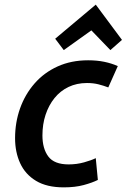

<svg xmlns="http://www.w3.org/2000/svg" viewBox="-20 -795 546 828"><path d="M255 13Q182 13 135.5 -15Q89 -43 67 -91Q45 -139 45 -199Q45 -267 66.5 -327.5Q88 -388 129 -435Q170 -482 228.5 -508.5Q287 -535 360 -535Q398 -535 429.5 -528.5Q461 -522 488 -510L447 -418Q426 -426 404 -431.5Q382 -437 355 -437Q311 -437 275.5 -420Q240 -403 215 -372Q190 -341 176.5 -300Q163 -259 163 -211Q163 -154 188.5 -120Q214 -86 276 -86Q311 -86 343 -95Q375 -104 393 -113L402 -19Q378 -7 341 3Q304 13 255 13ZM255 -579 218 -628 393 -775 506 -623 456 -579 374 -664Z"/></svg>

Font: Ubuntu Sans SemiBold
Style: Italic
Weight: 600
Italic angle: -13.5°
Designer: Dalton Maag Ltd
Foundry: Dalton Maag Ltd
Version: Version 1.006